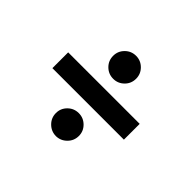

<svg xmlns="http://www.w3.org/2000/svg" viewBox="-121 -746 915 915"><g transform="rotate(45 336.5 -288.5)"><path d="M577.6 -341.8V-235.4H95.7V-341.8ZM336.4 -404.3Q304.2 -404.3 281.5 -426.8Q258.8 -449.2 258.8 -481.9Q258.8 -513.7 281.5 -536.4Q304.2 -559.1 336.4 -559.1Q368.2 -559.1 390.9 -536.4Q413.6 -513.7 413.6 -481.9Q413.6 -449.2 390.9 -426.8Q368.2 -404.3 336.4 -404.3ZM336.4 -18.1Q304.2 -18.6 281.5 -41.3Q258.8 -64 258.8 -96.2Q258.8 -127.9 281.5 -150.4Q304.2 -172.9 336.4 -172.9Q368.2 -172.9 390.9 -150.4Q413.6 -127.9 413.6 -96.2Q413.6 -64 390.9 -41.3Q368.2 -18.6 336.4 -18.1Z"/></g></svg>

Font: Inter-SemiBold
Style: Regular
Weight: 600
Designer: Rasmus Andersson
Foundry: rsms
Version: Version 4.000;git-a52131595